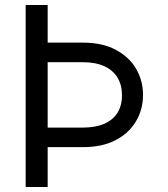

<svg xmlns="http://www.w3.org/2000/svg" viewBox="-20 -747 670 767"><path d="M82.5 -727.1H170.4V0H82.5ZM123.5 -576.7H311Q388.7 -576.7 442.1 -548.3Q495.6 -520 523.4 -472.7Q551.3 -425.3 551.3 -367.7Q551.3 -310.1 523.4 -262.7Q495.6 -215.3 442.1 -187.3Q388.7 -159.2 311 -159.2H123.5V-237.3H311Q361.3 -237.3 396.2 -252.4Q431.2 -267.6 449.2 -296.4Q467.3 -325.2 467.3 -366.7Q467.3 -407.7 449.2 -437.3Q431.2 -466.8 396.2 -482.7Q361.3 -498.5 311 -498.5H123.5Z"/></svg>

Font: Sahel VF Regular
Style: Regular
Weight: 400
Foundry: Saber Rastikerdar (saber.rastikerdar@gmail.com)
Version: Version 3.4.0